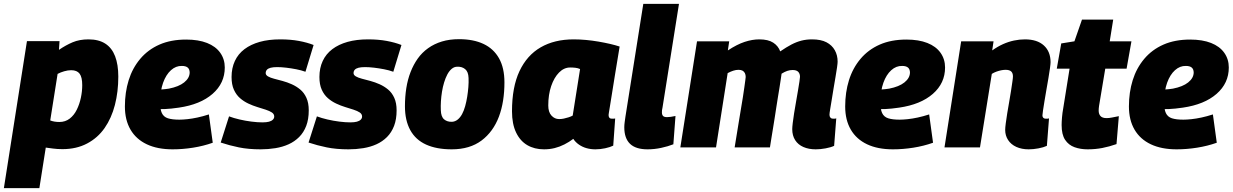

<svg xmlns="http://www.w3.org/2000/svg" viewBox="-55 -760 6356 990"><path d="M-35 210 84 -548H252L249 -503Q284 -527 319.5 -542Q355 -557 401 -557Q454 -557 488 -535Q522 -513 538.5 -470Q555 -427 555 -365Q555 -287 537.5 -219Q520 -151 484.5 -100Q449 -49 394 -20Q339 9 267 9Q241 9 218.5 6Q196 3 181 1L148 210ZM251 -131Q282 -131 304.5 -148.5Q327 -166 341 -194.5Q355 -223 362 -256Q369 -289 369 -321Q369 -362 355.5 -380Q342 -398 312 -398Q295 -398 276 -392.5Q257 -387 242 -379L204 -139Q214 -135 226 -133Q238 -131 251 -131Z M738 -299Q754 -297 775.5 -298.5Q797 -300 816 -303Q867 -313 894.5 -335Q922 -357 923 -385Q923 -403 913 -411.5Q903 -420 883 -420Q852 -421 826.5 -398Q801 -375 786 -333.5Q771 -292 771 -234Q770 -197 779.5 -177Q789 -157 811 -150Q833 -143 870 -143Q887 -143 911 -145.5Q935 -148 963 -154Q991 -160 1022 -170L1042 -24Q994 -7 940.5 1.5Q887 10 835 10Q757 10 702 -16Q647 -42 618 -91.5Q589 -141 589 -211Q589 -284 608.5 -346.5Q628 -409 668 -456.5Q708 -504 767 -530Q826 -556 905 -556Q968 -556 1012.5 -538.5Q1057 -521 1080.5 -488Q1104 -455 1104 -412Q1104 -331 1041 -276Q978 -221 867 -205Q827 -199 793 -197.5Q759 -196 727 -200Z M1083 -25 1126 -160Q1150 -151 1180 -144Q1210 -137 1241.5 -133Q1273 -129 1298 -129Q1319 -129 1332 -132.5Q1345 -136 1352 -143Q1359 -150 1359 -159Q1359 -172 1347 -180Q1335 -188 1315 -194.5Q1295 -201 1272 -208Q1249 -215 1225.5 -226Q1202 -237 1182.5 -254Q1163 -271 1151 -297.5Q1139 -324 1139 -363Q1139 -409 1156 -445.5Q1173 -482 1205.5 -506.5Q1238 -531 1284 -544Q1330 -557 1390 -557Q1443 -557 1486 -549Q1529 -541 1562 -528L1520 -390Q1498 -398 1472 -403Q1446 -408 1420.5 -411Q1395 -414 1374 -414Q1353 -414 1340 -410.5Q1327 -407 1321 -400Q1315 -393 1315 -383Q1315 -373 1327 -366Q1339 -359 1358.5 -354Q1378 -349 1402 -342.5Q1426 -336 1449.5 -325.5Q1473 -315 1493 -298.5Q1513 -282 1525 -255.5Q1537 -229 1537 -191Q1537 -145 1524 -111Q1511 -77 1487.5 -53.5Q1464 -30 1433 -16Q1402 -2 1365 4Q1328 10 1289 10Q1226 10 1177 0Q1128 -10 1083 -25Z M1536 -25 1579 -160Q1603 -151 1633 -144Q1663 -137 1694.5 -133Q1726 -129 1751 -129Q1772 -129 1785 -132.5Q1798 -136 1805 -143Q1812 -150 1812 -159Q1812 -172 1800 -180Q1788 -188 1768 -194.5Q1748 -201 1725 -208Q1702 -215 1678.5 -226Q1655 -237 1635.5 -254Q1616 -271 1604 -297.5Q1592 -324 1592 -363Q1592 -409 1609 -445.5Q1626 -482 1658.5 -506.5Q1691 -531 1737 -544Q1783 -557 1843 -557Q1896 -557 1939 -549Q1982 -541 2015 -528L1973 -390Q1951 -398 1925 -403Q1899 -408 1873.5 -411Q1848 -414 1827 -414Q1806 -414 1793 -410.5Q1780 -407 1774 -400Q1768 -393 1768 -383Q1768 -373 1780 -366Q1792 -359 1811.5 -354Q1831 -349 1855 -342.5Q1879 -336 1902.5 -325.5Q1926 -315 1946 -298.5Q1966 -282 1978 -255.5Q1990 -229 1990 -191Q1990 -145 1977 -111Q1964 -77 1940.5 -53.5Q1917 -30 1886 -16Q1855 -2 1818 4Q1781 10 1742 10Q1679 10 1630 0Q1581 -10 1536 -25Z M2274 10Q2196 10 2142 -14.5Q2088 -39 2060.5 -89Q2033 -139 2033 -212Q2033 -261 2040 -305.5Q2047 -350 2062 -388.5Q2077 -427 2099 -458Q2121 -489 2152.5 -511.5Q2184 -534 2223.5 -546Q2263 -558 2312 -558Q2386 -558 2438 -533.5Q2490 -509 2518 -459.5Q2546 -410 2546 -335Q2546 -286 2539 -241.5Q2532 -197 2517.5 -158.5Q2503 -120 2480.5 -89Q2458 -58 2428 -35.5Q2398 -13 2359.5 -1.5Q2321 10 2274 10ZM2276 -132Q2292 -133 2305 -143.5Q2318 -154 2327.5 -171.5Q2337 -189 2343.5 -212.5Q2350 -236 2354 -261Q2358 -286 2360 -311Q2362 -336 2361 -358Q2360 -390 2343.5 -403.5Q2327 -417 2303 -416Q2287 -416 2274 -405Q2261 -394 2251.5 -376Q2242 -358 2235 -335Q2228 -312 2224 -287Q2220 -262 2218.5 -237.5Q2217 -213 2218 -192Q2219 -158 2235 -144.5Q2251 -131 2276 -132Z M3015 10Q2991 10 2969.5 4Q2948 -2 2930 -14.5Q2912 -27 2901 -44Q2880 -28 2855.5 -15.5Q2831 -3 2805 3.5Q2779 10 2750 10Q2701 10 2664 -11.5Q2627 -33 2606 -77Q2585 -121 2585 -186Q2585 -311 2623.5 -393Q2662 -475 2733 -516Q2804 -557 2903 -557Q2934 -557 2966.5 -554Q2999 -551 3031 -545.5Q3063 -540 3091 -533.5Q3119 -527 3140 -520Q3125 -430 3115 -368Q3105 -306 3099 -268Q3093 -230 3089.5 -209Q3086 -188 3084.5 -178.5Q3083 -169 3083 -167Q3083 -158 3087 -153Q3091 -148 3100 -148Q3104 -148 3108.5 -148Q3113 -148 3117 -149L3107 -9Q3091 -1 3065.5 4.5Q3040 10 3015 10ZM2898 -164 2936 -404Q2925 -409 2912 -410.5Q2899 -412 2885 -412Q2853 -412 2827.5 -386Q2802 -360 2787 -316Q2772 -272 2772 -216Q2772 -182 2788.5 -164Q2805 -146 2828 -146Q2840 -146 2852 -148.5Q2864 -151 2876.5 -155Q2889 -159 2898 -164Z M3262 -740H3446L3361 -205Q3359 -198 3358.5 -192Q3358 -186 3358 -180Q3358 -173 3360.5 -167Q3363 -161 3369 -158.5Q3375 -156 3384 -156Q3393 -156 3403.5 -157.5Q3414 -159 3428 -162L3417 -16Q3389 -5 3354 2.5Q3319 10 3284 10Q3223 10 3193.5 -18.5Q3164 -47 3164 -104Q3164 -116 3166 -130.5Q3168 -145 3170 -159Z M4151 10Q4115 10 4087.5 -2Q4060 -14 4045 -37.5Q4030 -61 4030 -94Q4030 -104 4032.5 -125.5Q4035 -147 4039.5 -175.5Q4044 -204 4049.5 -234.5Q4055 -265 4059.5 -292.5Q4064 -320 4067 -339Q4070 -358 4070 -364Q4070 -380 4061 -389.5Q4052 -399 4032 -399Q4018 -399 4004.5 -394.5Q3991 -390 3975 -380Q3974 -376 3973 -366Q3972 -356 3971 -352Q3968 -330 3964 -306.5Q3960 -283 3956 -258Q3952 -233 3948 -207.5Q3944 -182 3940 -155.5Q3936 -129 3931.5 -102.5Q3927 -76 3923 -50.5Q3919 -25 3915 0H3733Q3738 -31 3743.5 -64.5Q3749 -98 3754.5 -132Q3760 -166 3765.5 -198.5Q3771 -231 3775.5 -259Q3780 -287 3783 -309.5Q3786 -332 3788 -346Q3790 -360 3790 -363Q3790 -374 3786 -382.5Q3782 -391 3774 -395.5Q3766 -400 3753 -400Q3740 -400 3726 -395.5Q3712 -391 3697 -383L3637 0H3453L3539 -547H3705L3698 -500Q3745 -531 3784.5 -544Q3824 -557 3860 -557Q3906 -557 3932 -540Q3958 -523 3968 -495Q4000 -517 4026 -530.5Q4052 -544 4077.5 -550.5Q4103 -557 4132 -557Q4178 -557 4206.5 -542Q4235 -527 4249.5 -501Q4264 -475 4264 -442Q4264 -434 4261 -412.5Q4258 -391 4253 -362.5Q4248 -334 4243 -303.5Q4238 -273 4233.5 -245Q4229 -217 4225.5 -196.5Q4222 -176 4222 -168Q4222 -159 4227 -153.5Q4232 -148 4240 -148Q4244 -148 4248.5 -148Q4253 -148 4257 -150L4246 -8Q4229 0 4202 5Q4175 10 4151 10Z M4452 -299Q4468 -297 4489.5 -298.5Q4511 -300 4530 -303Q4581 -313 4608.5 -335Q4636 -357 4637 -385Q4637 -403 4627 -411.5Q4617 -420 4597 -420Q4566 -421 4540.5 -398Q4515 -375 4500 -333.5Q4485 -292 4485 -234Q4484 -197 4493.5 -177Q4503 -157 4525 -150Q4547 -143 4584 -143Q4601 -143 4625 -145.5Q4649 -148 4677 -154Q4705 -160 4736 -170L4756 -24Q4708 -7 4654.5 1.5Q4601 10 4549 10Q4471 10 4416 -16Q4361 -42 4332 -91.5Q4303 -141 4303 -211Q4303 -284 4322.5 -346.5Q4342 -409 4382 -456.5Q4422 -504 4481 -530Q4540 -556 4619 -556Q4682 -556 4726.5 -538.5Q4771 -521 4794.5 -488Q4818 -455 4818 -412Q4818 -331 4755 -276Q4692 -221 4581 -205Q4541 -199 4507 -197.5Q4473 -196 4441 -200Z M4901 -547H5068L5061 -500Q5089 -520 5117 -532.5Q5145 -545 5173.5 -551Q5202 -557 5230 -557Q5293 -557 5327.5 -525.5Q5362 -494 5362 -439Q5362 -431 5359 -409Q5356 -387 5351 -357.5Q5346 -328 5340.5 -297Q5335 -266 5330.5 -238Q5326 -210 5323 -190.5Q5320 -171 5320 -165Q5320 -157 5324.5 -152.5Q5329 -148 5337 -148Q5341 -148 5346 -148Q5351 -148 5354 -150L5343 -8Q5326 0 5299.5 5Q5273 10 5249 10Q5213 10 5185.5 -2.5Q5158 -15 5143 -38Q5128 -61 5128 -90Q5128 -102 5131 -124.5Q5134 -147 5138.5 -175.5Q5143 -204 5148.5 -234Q5154 -264 5158 -291Q5162 -318 5165 -338Q5168 -358 5168 -366Q5168 -383 5159 -391.5Q5150 -400 5130 -400Q5119 -400 5107 -397.5Q5095 -395 5082.5 -390.5Q5070 -386 5059 -379L4998 0H4815Z M5714 -161 5702 -17Q5665 -4 5629 3Q5593 10 5553 10Q5516 10 5485.5 -1Q5455 -12 5437 -39Q5419 -66 5419 -115Q5419 -131 5421 -155Q5423 -179 5427 -200L5460 -406H5394L5417 -536L5485 -547L5524 -659H5685L5667 -547H5779L5754 -406H5644L5612 -214Q5611 -207 5610.5 -201Q5610 -195 5610 -190Q5610 -172 5619.5 -161.5Q5629 -151 5651 -151Q5664 -151 5678.5 -154Q5693 -157 5714 -161Z M5915 -299Q5931 -297 5952.5 -298.5Q5974 -300 5993 -303Q6044 -313 6071.5 -335Q6099 -357 6100 -385Q6100 -403 6090 -411.5Q6080 -420 6060 -420Q6029 -421 6003.5 -398Q5978 -375 5963 -333.5Q5948 -292 5948 -234Q5947 -197 5956.5 -177Q5966 -157 5988 -150Q6010 -143 6047 -143Q6064 -143 6088 -145.5Q6112 -148 6140 -154Q6168 -160 6199 -170L6219 -24Q6171 -7 6117.5 1.5Q6064 10 6012 10Q5934 10 5879 -16Q5824 -42 5795 -91.5Q5766 -141 5766 -211Q5766 -284 5785.5 -346.5Q5805 -409 5845 -456.5Q5885 -504 5944 -530Q6003 -556 6082 -556Q6145 -556 6189.5 -538.5Q6234 -521 6257.5 -488Q6281 -455 6281 -412Q6281 -331 6218 -276Q6155 -221 6044 -205Q6004 -199 5970 -197.5Q5936 -196 5904 -200Z"/></svg>

Font: Georama ExtraBold
Style: Italic
Weight: 800
Italic angle: -9°
Version: Version 1.001